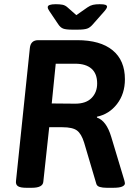

<svg xmlns="http://www.w3.org/2000/svg" viewBox="-20 -891 650 913"><path d="M323 -750Q294 -750 280.5 -755Q267 -760 256 -777L215 -838Q207 -849 207 -857Q207 -871 245 -871Q264 -871 277 -868.5Q290 -866 301 -856L343 -819L396 -856Q409 -865 422 -868Q435 -871 454 -871Q474 -871 481.5 -868Q489 -865 489 -859Q489 -852 476 -837L423 -777Q409 -760 394.5 -755Q380 -750 350 -750ZM106 2Q77 2 65.5 -5.5Q54 -13 56 -30L122 -663Q126 -700 162 -700H347Q457 -700 515.5 -652Q574 -604 574 -514Q574 -445 536.5 -396.5Q499 -348 441 -336V-332Q486 -317 509 -240L571 -34Q574 -23 574 -18Q573 -9 560 -3.5Q547 2 518 2H488Q468 2 454.5 -2Q441 -6 438 -17L380 -213Q367 -255 346 -270.5Q325 -286 277 -286H214L186 -27Q184 2 131 2ZM226 -399 338 -398Q389 -398 415.5 -425Q442 -452 442 -494Q442 -541 415 -564.5Q388 -588 338 -588H245Z"/></svg>

Font: Asap SemiBold
Style: Italic
Weight: 600
Italic angle: -6°
Designer: Pablo Cosgaya
Foundry: Omnibus-Type
Version: Version 3.001; ttfautohint (v1.8.3)